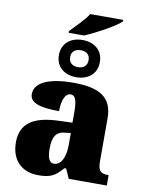

<svg xmlns="http://www.w3.org/2000/svg" viewBox="-102 -1028 831 1108"><g transform="rotate(10 313.0 -474.0)"><path d="M231 -830H321C391 -859 504 -922 529 -950V-958H335C314 -922 260 -871 231 -840ZM318 -585C385 -585 438 -623 438 -694C438 -765 385 -803 318 -803C251 -803 198 -765 198 -694C198 -623 251 -585 318 -585ZM318 -644C289 -644 264 -658 264 -694C264 -730 289 -743 318 -743C347 -743 372 -730 372 -694C372 -658 347 -644 318 -644ZM199 10C270 10 298 -4 343 -56H353L378 0H601V-61H597C552 -61 538 -77 538 -131V-383C538 -507 461 -551 308 -551C185 -551 83 -521 83 -445C83 -394 142 -375 255 -375C255 -436 272 -482 304 -482C339 -482 343 -438 343 -375V-323L262 -320C114 -315 41 -265 41 -155C41 -43 112 10 199 10ZM278 -71C251 -71 239 -99 239 -152C239 -220 257 -255 313 -259L344 -262V-191C344 -118 318 -71 278 -71Z"/></g></svg>

Font: UArctic Serif Black
Style: Regular
Weight: 900
Designer: Customization by Puisto advertising & original work Monotype Design Team
Foundry: Monotype Imaging Inc.
Version: Version 2.004